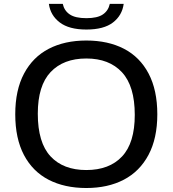

<svg xmlns="http://www.w3.org/2000/svg" viewBox="-20 -958 888 988"><path d="M58.5 -370Q58.5 -494.5 103.8 -579.5Q149 -664.5 231 -707Q313 -749.5 424 -749.5Q536 -749.5 618 -707Q700 -664.5 744.8 -579.2Q789.5 -494 789.5 -370Q789.5 -246 744.2 -161Q699 -76 617 -33.2Q535 9.5 424 9.5Q312.5 9.5 230.2 -33Q148 -75.5 103.2 -160.5Q58.5 -245.5 58.5 -370ZM673.5 -367Q673.5 -515 607.8 -586Q542 -657 424 -657Q306.5 -657 240.5 -587.2Q174.5 -517.5 174.5 -373Q174.5 -224 240 -153.5Q305.5 -83 424 -83Q542.5 -83 608 -152.8Q673.5 -222.5 673.5 -367ZM231.5 -938H303Q310.5 -903 339 -883.8Q367.5 -864.5 424.5 -864.5Q481.5 -864.5 509.5 -883.8Q537.5 -903 545 -938H616.5Q608.5 -878.5 561.2 -842.2Q514 -806 424.5 -806Q335.5 -806 287.5 -842.5Q239.5 -879 231.5 -938Z"/></svg>

Font: Encode Sans Expanded Medium
Style: Regular
Weight: 500
Width: 7
Designer: Multiple Designers
Foundry: Impallari Type
Version: Version 2.000